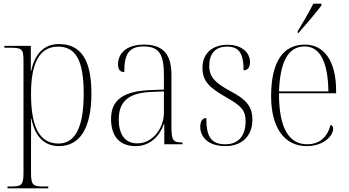

<svg xmlns="http://www.w3.org/2000/svg" viewBox="-20 -786 1900 1046"><path d="M21 240H243V230H218C158 230 149 222 149 152V7C149 -51 150 -104 149 -140H151C170 -43 221 10 301 10C411 10 478 -81 478 -277C478 -462 420 -546 300 -546C218 -546 168 -489 150 -399H148V-536H4V-526H33C101 -526 108 -519 108 -452V152C108 222 99 230 39 230H21ZM299 -4C189 -4 149 -105 149 -276C149 -436 192 -532 296 -532C396 -532 436 -452 436 -274C436 -96 391 -4 299 -4Z M719 10C800 10 851 -47 873 -111H875V0H974V-10H970C923 -10 914 -23 914 -93V-377C914 -489 870 -543 765 -543C666 -543 623 -493 623 -435C623 -408 635 -393 657 -393C657 -490 681 -533 763 -533C853 -533 873 -482 873 -373V-298L797 -295C654 -289 585 -243 585 -139C585 -39 635 10 719 10ZM728 -5C659 -5 627 -56 627 -135C627 -226 672 -279 800 -285L873 -288V-173C873 -86 811 -5 728 -5Z M1208 10C1297 10 1355 -45 1355 -133C1355 -206 1322 -244 1236 -289C1159 -331 1120 -362 1120 -426C1120 -492 1151 -532 1217 -532C1279 -532 1307 -500 1307 -403C1330 -403 1342 -419 1342 -448C1342 -496 1301 -542 1220 -542C1135 -542 1083 -493 1083 -417C1083 -340 1124 -306 1221 -251C1300 -206 1318 -180 1318 -125C1318 -46 1279 0 1208 0C1126 0 1104 -47 1104 -143C1085 -143 1071 -128 1071 -95C1071 -46 1107 10 1208 10Z M1602 -616V-606H1606C1646 -651 1705 -721 1731 -756V-766H1687C1664 -721 1631 -663 1602 -616ZM1651 10C1746 10 1795 -49 1795 -84C1795 -95 1790 -103 1781 -106C1764 -40 1722 0 1653 0C1557 0 1499 -84 1500 -278H1811V-293C1811 -450 1748 -543 1641 -543C1523 -543 1457 -451 1457 -262C1457 -88 1531 10 1651 10ZM1769 -288H1500C1506 -444 1546 -533 1640 -533C1727 -533 1767 -441 1769 -288Z"/></svg>

Font: Noto Serif Display SemiCondensed ExtraLight
Style: Regular
Weight: 200
Width: 4
Designer: Monotype Design Team
Foundry: Monotype Imaging Inc.
Version: Version 2.009